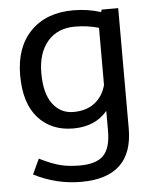

<svg xmlns="http://www.w3.org/2000/svg" viewBox="-54 -569 705 866"><g transform="rotate(-5 298.0 -136.0)"><path d="M105.5 -58.5C145.2 -14.2 198.2 8 264.5 8C330.8 8 382.3 -14 419 -58V32C419 84 408.2 121.2 386.5 143.5C364.8 165.8 329 177 279 177C245.7 177 216 173.7 190 167C164 160.3 133 148 97 130L65 199C132.3 233.7 203.7 251 279 251C435 251 513 177.3 513 30V-515H438L435 -504C395 -516.7 353.3 -523 310 -523C228 -523 163.5 -498.8 116.5 -450.5C69.5 -402.2 46 -335.8 46 -251.5C46 -167.2 65.8 -102.8 105.5 -58.5ZM177.5 -113.5C153.8 -145.2 142 -191.5 142 -252.5C142 -313.5 157 -361.5 187 -396.5C217 -431.5 258.3 -449 311 -449C349 -449 385 -444 419 -434V-175C409.7 -141 392.5 -114.3 367.5 -95C342.5 -75.7 310.5 -66 271.5 -66C232.5 -66 201.2 -81.8 177.5 -113.5Z"/></g></svg>

Font: Telex Regular
Style: Regular
Weight: 400
Designer: Andres Torresi
Foundry: Andres Torresi
Version: Version 1.001